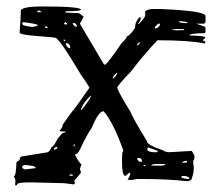

<svg xmlns="http://www.w3.org/2000/svg" viewBox="-20 -552 650 588"><path d="M107.4 -532.2Q227.5 -532.2 227.5 -522.5Q227.5 -517.6 181.6 -517.6L179.7 -514.6Q179.7 -512.7 221.7 -511.7L236.3 -501L224.6 -479.5L297.9 -355.5L301.8 -353.5Q312.5 -361.3 352.5 -419.9Q367.2 -433.6 369.1 -441.4Q377 -441.4 393.6 -466.8Q393.6 -486.3 408.2 -500L411.1 -497.1Q411.1 -490.2 403.3 -479.5V-478.5H405.3Q424.8 -498 424.8 -505.9V-512.7L423.8 -513.7Q423.8 -522.5 446.3 -524.4H472.7Q609.4 -518.6 609.4 -502.9V-484.4L605.5 -479.5H581.1L608.4 -469.7L609.4 -464.8V-453.1L605.5 -450.2H598.6Q560.5 -449.2 560.5 -444.3V-443.4Q608.4 -442.4 608.4 -437.5V-435.5L600.6 -428.7L609.4 -423.8V-422.9L606.4 -418.9Q560.5 -428.7 461.9 -428.7Q419.9 -383.8 381.8 -334Q338.9 -289.1 338.9 -283.2Q345.7 -263.7 378.9 -210.9Q385.7 -192.4 429.7 -120.1Q429.7 -108.4 478.5 -91.8Q487.3 -85.9 498 -85.9L567.4 -89.8L575.2 -76.2V-65.4Q571.3 -60.5 571.3 -56.6L572.3 -48.8Q574.2 -42 573.2 -30.8Q572.3 -19.5 566.4 -2Q559.6 2.9 553.7 2.9Q491.2 -3.9 412.1 -3.9H399.4L384.8 -1H377L371.1 -2V-2.9Q378.9 -13.7 378.9 -21.5L377.9 -22.5H375L365.2 -13.7H362.3Q353.5 -15.6 353.5 -61.5Q353.5 -71.3 354.5 -84Q357.4 -86.9 357.4 -91.8Q328.1 -174.8 297.9 -210.9H293.9Q280.3 -207 260.7 -160.2Q244.1 -135.7 227.5 -99.6Q218.8 -79.1 209 -79.1L219.7 -59.6L229.5 -47.9L224.6 -35.2L227.5 -25.4V-22.5L208 1V2L209 10.7L206.1 12.7L174.8 8.8H166Q161.1 8.8 86.9 6.8Q32.2 4.9 32.2 13.7L30.3 15.6H26.4L27.3 -1L22.5 -12.7Q29.3 -12.7 30.3 -54.7Q34.2 -59.6 40 -61.5Q40 -73.2 48.8 -73.2L127 -85.9Q133.8 -90.8 138.7 -102.5Q144.5 -102.5 156.2 -127Q170.9 -144.5 171.9 -144.5Q180.7 -146.5 180.7 -148.4V-149.4H171.9L163.1 -150.4V-153.3Q171.9 -160.2 171.9 -169.9Q199.2 -210 209 -219.7L253.9 -283.2Q253.9 -286.1 226.6 -325.2Q167 -425.8 151.4 -435.5Q151.4 -437.5 85 -442.4Q40 -446.3 40 -452.1Q43.9 -499 43.9 -521.5Q54.7 -532.2 107.4 -532.2ZM96.7 -519.5 94.7 -517.6V-514.6H106.4V-515.6L101.6 -519.5ZM532.2 -487.3H529.3V-483.4L543.9 -481.4H553.7V-484.4ZM50.8 -484.4 47.9 -479.5Q47.9 -472.7 77.1 -469.7H80.1L94.7 -472.7V-475.6Q94.7 -478.5 50.8 -484.4ZM179.7 -484.4 175.8 -479.5Q177.7 -476.6 183.6 -476.6L185.5 -479.5L181.6 -484.4ZM209 -481.4H203.1V-478.5Q209 -469.7 214.8 -469.7V-475.6ZM454.1 -468.8V-464.8H455.1Q462.9 -464.8 469.7 -474.6V-479.5H465.8Q461.9 -478.5 454.1 -468.8ZM126 -469.7 118.2 -471.7 117.2 -469.7 121.1 -465.8H125ZM520.5 -462.9 507.8 -461.9V-460L522.5 -459L543.9 -460V-462.9ZM177.7 -430.7H174.8V-428.7L177.7 -425.8H179.7V-428.7ZM399.4 -413.1H401.4Q407.2 -417 408.2 -420.9L407.2 -422.9Q399.4 -418 399.4 -413.1ZM185.5 -419.9H181.6V-418.9Q181.6 -411.1 191.4 -404.3H193.4L195.3 -406.2Q195.3 -416 185.5 -419.9ZM325.2 -311.5H326.2Q338.9 -321.3 338.9 -330.1Q325.2 -319.3 325.2 -311.5ZM227.5 -216.8 229.5 -215.8H230.5Q258.8 -252 258.8 -258.8H257.8Q237.3 -241.2 227.5 -216.8ZM209 -110.4 205.1 -106.4V-103.5H206.1L210 -107.4V-110.4ZM145.5 -96.7V-93.8Q153.3 -93.8 156.2 -100.6L155.3 -102.5Q146.5 -100.6 145.5 -96.7ZM463.9 -89.8 433.6 -100.6 431.6 -99.6V-92.8Q431.6 -87.9 449.2 -85.9H460.9ZM403.3 -68.4 399.4 -65.4Q402.3 -60.5 407.2 -56.6H415V-57.6Q415 -68.4 403.3 -68.4ZM538.1 -54.7V-53.7H546.9L552.7 -54.7V-56.6Q552.7 -59.6 548.8 -59.6Q538.1 -56.6 538.1 -54.7ZM443.4 -44.9H475.6L487.3 -46.9V-47.9L480.5 -49.8H460.9Q443.4 -49.8 443.4 -44.9ZM47.9 -42V-40Q50.8 -33.2 58.6 -33.2L88.9 -37.1V-39.1Q88.9 -43.9 55.7 -46.9Q47.9 -43.9 47.9 -42ZM424.8 -46.9H419.9V-43.9H424.8ZM200.2 -17.6H193.4V-13.7H203.1V-15.6ZM547.9 -12.7H536.1V-7.8Q547.9 -3.9 558.6 -3.9L559.6 -4.9V-6.8Q559.6 -9.8 547.9 -12.7Z"/></svg>

Font: Love Ya Like A Sister
Style: Regular
Weight: 400
Designer: Kimberly Geswein
Foundry: Kimberly Geswein
Version: Version 1.002 2007